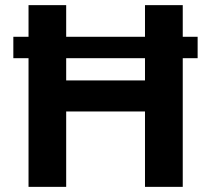

<svg xmlns="http://www.w3.org/2000/svg" viewBox="-20 -727 821 747"><path d="M748.9 -500.6H31.9V-583.9H748.9ZM91 -707H237.5V-414.1H544.1V-707H691V0H544.1V-293.3H237.5V0H91Z"/></svg>

Font: Pretendard GOV Variable
Style: Regular
Weight: 400
Designer: Base glyphs from Inter by Rasmus Andersson; Hangul glyphs from Noto Sans CJK(Source Han Sans) by Jang Soo-young and Kang
Foundry: Kil Hyung-jin
Version: Version 1.307;Glyphs 3.2 (3192)